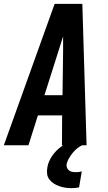

<svg xmlns="http://www.w3.org/2000/svg" viewBox="-41 -755 561 998"><path d="M-21 0 243 -735H387L409 0H281L282 -155H156L107 0ZM190 -260H284L287 -490Q287 -509 287 -528Q287 -547 287 -566Q281 -547 275 -528Q269 -509 263 -490ZM331 223Q314 223 298 220.5Q282 218 266.5 212.5Q251 207 238 198.5Q225 190 215.5 177.5Q206 165 204 149Q202 133 205 116Q210 85 229 57Q248 29 274.5 9Q301 -11 331.5 -23.5Q362 -36 392 -40L386 0Q371 7 358 18Q345 29 335 42Q325 55 316.5 69.5Q308 84 305 99Q304 109 307.5 117.5Q311 126 318.5 131.5Q326 137 335.5 138.5Q345 140 355 140Q362 140 369 139Q376 138 384 136L370 219Q360 221 350.5 222Q341 223 331 223Z"/></svg>

Font: Iosevka Extrabold Oblique
Style: Regular
Weight: 800
Italic angle: -9°
Monospace: yes
Designer: Belleve Invis
Foundry: Belleve Invis
Version: Version 32.5.0; ttfautohint (v1.8.4)